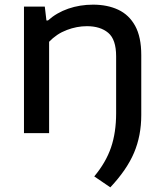

<svg xmlns="http://www.w3.org/2000/svg" viewBox="-20 -572 702 825"><path d="M454 233 385 186Q435 126 457 61.8Q479 -2.5 479 -85.5V-330Q479 -402.5 445 -431Q411 -459.5 353.5 -459.5Q310 -459.5 266.8 -443Q223.5 -426.5 191 -392.5V0H83V-543.5H172.5L179.5 -484H186Q223.5 -517.5 273.5 -534.8Q323.5 -552 380 -552Q441.5 -552 488 -530.2Q534.5 -508.5 560.8 -460.8Q587 -413 587 -335.5V-77.5Q587 11 556 84.2Q525 157.5 454 233Z"/></svg>

Font: Encode Sans Expanded Medium
Style: Regular
Weight: 500
Width: 7
Designer: Multiple Designers
Foundry: Impallari Type
Version: Version 3.000; ttfautohint (v1.8.3) -l 8 -r 50 -G 200 -x 14 